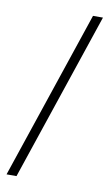

<svg xmlns="http://www.w3.org/2000/svg" viewBox="-82 -725 456 789"><g transform="rotate(10 146.0 -330.5)"><path d="M282.2 -681.6 45.4 21.5H3.9L240.7 -681.6Z"/></g></svg>

Font: Libertinage
Style: b
Weight: 400
Designer: OSP
Foundry: OSP
Version: Version 1.0; 2008; OFL relea